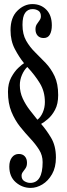

<svg xmlns="http://www.w3.org/2000/svg" viewBox="-20 -730 328 939"><path d="M130 189Q89 189 57.2 161.5Q25.5 134 25.5 84.5Q25.5 57 38.2 40Q51 23 72 23Q91 23 101.5 34.8Q112 46.5 112 66Q112 82.5 105.2 92.5Q98.5 102.5 92 110.8Q85.5 119 85.5 129.5Q85.5 148 99.5 156.2Q113.5 164.5 127.5 164.5Q188.5 164.5 188.5 63Q188.5 29.5 171.2 2.2Q154 -25 128.8 -52Q103.5 -79 78.2 -110.5Q53 -142 36 -183.2Q19 -224.5 19 -281Q19 -322 35 -351.5Q51 -381 70 -398.5Q89 -416 97.5 -421Q73.5 -450.5 52.5 -490.5Q31.5 -530.5 31.5 -582Q31.5 -644.5 64.8 -677.2Q98 -710 138.5 -710Q180 -710 206.8 -682.5Q233.5 -655 233.5 -606Q233.5 -578.5 224 -561.2Q214.5 -544 193.5 -544Q174.5 -544 164 -555.8Q153.5 -567.5 153.5 -587Q153.5 -601.5 160.2 -611.8Q167 -622 173.5 -630.8Q180 -639.5 180 -650.5Q180 -669.5 167.8 -677.5Q155.5 -685.5 139 -685.5Q116 -685.5 103 -667.2Q90 -649 90 -608.5Q90 -562.5 107.8 -531.2Q125.5 -500 151.5 -474.5Q177.5 -449 203.5 -421.8Q229.5 -394.5 247 -357.5Q264.5 -320.5 264.5 -265Q264.5 -221.5 249.2 -193Q234 -164.5 214.2 -147.8Q194.5 -131 181 -124Q205.5 -96.5 229.5 -56.8Q253.5 -17 253.5 40.5Q253.5 88.5 234.5 121.8Q215.5 155 187.2 172Q159 189 130 189ZM163 -144.5Q179 -156.5 189.2 -180Q199.5 -203.5 199.5 -231Q199.5 -282.5 175 -322.8Q150.5 -363 113.5 -402.5Q98 -388 87.5 -363.8Q77 -339.5 77 -313.5Q77 -279 91.2 -248.2Q105.5 -217.5 125.8 -191.5Q146 -165.5 163 -144.5Z"/></svg>

Font: Imbue 50pt SemiBold
Style: Regular
Weight: 600
Designer: Tyler Finck
Foundry: Etcetera Type Company
Version: Version 1.102; ttfautohint (v1.8.3)